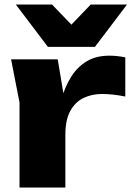

<svg xmlns="http://www.w3.org/2000/svg" viewBox="-20 -836 593 856"><path d="M29.4 -571.4H237.4L271.4 -367.2V0H67V-379ZM538.6 -580.2V-405.6Q509.4 -411.6 482.8 -414.3Q456.2 -417 434.4 -417Q389.6 -417 352.6 -399.3Q315.6 -381.6 293.5 -341.6Q271.4 -301.6 271.4 -235L232.4 -283.4Q240 -344.6 255.9 -399.5Q271.8 -454.4 299.2 -496.7Q326.6 -539 367.8 -563.4Q409 -587.8 467.8 -587.8Q484.8 -587.8 502.8 -585.9Q520.8 -584 538.6 -580.2ZM403.2 -627H193.6L50.6 -815.8H212L345.6 -677H251.2L384.4 -815.8H546.2Z"/></svg>

Font: Unbounded
Style: Regular
Weight: 400
Designer: Luke Prowse, Jean-Baptiste Morizot, Fátima Lázaro, Florian Runge
Foundry: NaN
Version: Version 1.701;gftools[0.9.28.dev5+ged2979d]